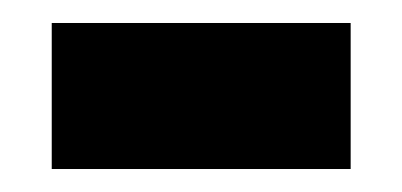

<svg xmlns="http://www.w3.org/2000/svg" viewBox="-20 -356 350 167"><path d="M25 -209V-336H285V-209Z"/></svg>

Font: Noto Serif Ethiopic Black
Style: Regular
Weight: 900
Designer: Monotype Design Team
Foundry: Monotype Imaging Inc.
Version: Version 2.102; ttfautohint (v1.8.4.7-5d5b)